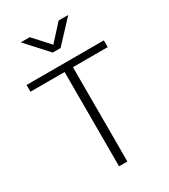

<svg xmlns="http://www.w3.org/2000/svg" viewBox="-205 -941 911 1037"><g transform="rotate(-30 250.5 -422.5)"><path d="M492 -630V-588H275V0H223V-588H10V-630ZM98 -845H154L244 -746L334 -845H394L269 -711H220Z"/></g></svg>

Font: Mukta Malar ExtraLight
Style: Regular
Weight: 275
Designer: Aadarsh Rajan, Girish Dalvi, Yashodeep Gholap
Foundry: Ek Type
Version: Version 2.538;PS 1.000;hotconv 16.6.51;makeotf.lib2.5.65220;